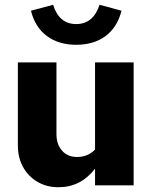

<svg xmlns="http://www.w3.org/2000/svg" viewBox="-20 -778 640 806"><path d="M226 8Q176 8 137.5 -14.5Q99 -37 77 -76.5Q55 -116 55 -168V-516H217V-215Q217 -172 240.5 -145.5Q264 -119 303 -119Q326 -119 344.5 -126.5Q363 -134 379 -150V-516H541V0H379V-70Q319 8 226 8ZM300 -590Q226 -590 176.5 -627Q127 -664 110 -733L203 -758Q228 -677 300 -677Q336 -677 360.5 -697.5Q385 -718 398 -758L490 -733Q473 -664 423.5 -627Q374 -590 300 -590Z"/></svg>

Font: Red Hat Mono VF Light
Style: Regular
Weight: 300
Monospace: yes
Designer: Pentagram, MCKL
Foundry: Pentagram, MCKL
Version: Version 1.023